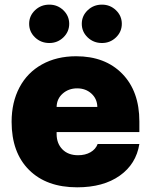

<svg xmlns="http://www.w3.org/2000/svg" viewBox="-20 -794 648 824"><path d="M311.1 9.9Q179.7 9.9 104.8 -64.6Q29.8 -139.2 29.8 -271.3Q29.8 -355.1 63.6 -418.9Q97.3 -482.6 160.3 -517.6Q223.4 -552.6 306.8 -552.6Q431.1 -552.6 504.6 -477.5Q578.1 -402.3 578.1 -272.7V-227.3H223V-218.8Q223 -178.6 247.7 -153.2Q272.4 -127.8 315.3 -127.8Q345.9 -127.8 368.3 -140.6Q390.6 -153.4 399.1 -176.1H578.1Q564.3 -89.8 493.8 -40Q423.3 9.9 311.1 9.9ZM191.8 -609.4Q155.5 -609.4 130.3 -633.5Q105.1 -657.7 105.1 -691.8Q105.1 -725.9 130.3 -750Q155.5 -774.1 191.8 -774.1Q226.9 -774.1 252 -750Q277 -725.9 277 -691.8Q277 -657.7 252 -633.5Q226.9 -609.4 191.8 -609.4ZM417.6 -609.4Q381.4 -609.4 356.2 -633.5Q331 -657.7 331 -691.8Q331 -725.9 356.2 -750Q381.4 -774.1 417.6 -774.1Q452.8 -774.1 477.8 -750Q502.8 -725.9 502.8 -691.8Q502.8 -657.7 477.8 -633.5Q452.8 -609.4 417.6 -609.4ZM223 -335.2H397.7Q397 -370 372.3 -392.4Q347.7 -414.8 311.1 -414.8Q274.5 -414.8 249.1 -392.4Q223.7 -370 223 -335.2Z"/></svg>

Font: Karasuma Gothic
Style: Black
Weight: 900
Designer: Rasmus Andersson / Ryoko Nishizuka
Foundry: Genbu
Version: Version 1.00